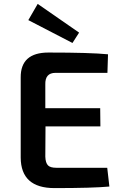

<svg xmlns="http://www.w3.org/2000/svg" viewBox="-20 -961 605 983"><path d="M125 -858 173 -941 385 -794 351 -741ZM264 -588Q210 -588 212 -528V-407H493L494 -314H213L212 -159Q213 -127 226 -114Q238 -102 269 -102H529L540 -6Q456 2 259 2Q87 2 86 -154V-564Q85 -692 228 -692Q443 -692 533 -683L530 -588Z"/></svg>

Font: Taylor Sans Upright Semi Bold
Style: Regular
Weight: 600
Italic angle: -8°
Designer: Natanael Gama
Version: Version 1.001 September 8, 2015